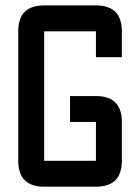

<svg xmlns="http://www.w3.org/2000/svg" viewBox="-20 -704 528 724"><path d="M341.8 0H146.5Q48.8 0 48.8 -97.7V-585.9Q48.8 -683.6 146.5 -683.6H341.8Q439.5 -683.6 439.5 -585.9V-488.3H341.8V-585.9H146.5V-97.7H341.8V-244.1H244.1V-341.8H341.8Q439.5 -341.8 439.5 -244.1V-97.7Q439.5 0 341.8 0Z"/></svg>

Font: BabelStone Runic Staveless
Style: Regular
Weight: 400
Designer: Andrew West
Foundry: BabelStone
Version: Version 3.002 March 14, 2022